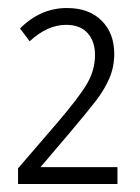

<svg xmlns="http://www.w3.org/2000/svg" viewBox="-20 -874 350 479"><path d="M25 -415V-454L124 -569Q177 -631 197 -665Q217 -699 217 -737Q217 -771 198.5 -791.5Q180 -812 145 -812Q98 -812 54 -771L30 -803Q81 -854 147 -854Q202 -854 233.5 -822.5Q265 -791 265 -740Q265 -707 253 -679Q241 -651 220 -623.5Q199 -596 155 -544L81 -457H273V-415Z"/></svg>

Font: Noto Sans Display Light Narrow
Style: Regular
Weight: 300
Width: 4
Designer: Monotype Design team
Foundry: Monotype Imaging Inc.
Version: Version 1.000